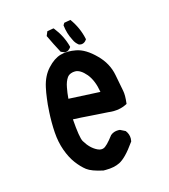

<svg xmlns="http://www.w3.org/2000/svg" viewBox="-98 -707 697 793"><g transform="rotate(-15 250.0 -311.0)"><path d="M98.1 -339.8Q101.1 -364.3 106 -386.7Q116.2 -433.1 143.6 -462.6Q170.9 -492.2 199.7 -500.5Q214.8 -504.9 231.7 -504.9Q248.5 -504.9 266.1 -501.5Q305.7 -494.1 347.2 -452.1Q387.2 -412.6 397 -360.6Q406.7 -308.6 410.6 -290Q412.6 -280.3 412.6 -266.8Q412.6 -253.4 410.2 -233.9L407.7 -232.4Q381.8 -218.8 350.1 -218.8Q339.8 -218.8 328.6 -220.2Q289.6 -222.2 252.4 -225.1Q215.3 -228 179.7 -229.5Q185.5 -150.4 195.3 -132.8Q216.3 -97.2 245.6 -83.5Q253.9 -79.6 260.3 -79.6Q266.6 -79.6 270.5 -81.1Q284.7 -85.4 315.4 -126Q329.1 -137.7 348.6 -137.7Q351.6 -137.7 356 -137.2L377.4 -126.5L378.4 -125.5Q390.1 -110.4 390.1 -91.3Q390.1 -85.9 388.7 -79.1Q365.2 -45.9 348.1 -28.8Q331.1 -11.7 317.4 -4.9Q293 7.3 257.8 7.3Q249.5 7.3 247.1 7.3Q198.7 -2.9 178.7 -18.1Q159.2 -33.2 140.6 -57.9Q122.1 -82.5 109.1 -118.4Q96.2 -154.3 93.3 -196.3Q91.8 -217.3 91.8 -240.7Q91.8 -264.2 93 -283.4Q94.2 -302.7 95.2 -315.2Q96.2 -327.6 98.1 -339.8ZM239.3 -418.5Q229.5 -418.5 221.7 -415.5Q210.9 -411.6 205.1 -403.3Q194.3 -387.7 189.9 -363.3Q185.5 -340.8 183.6 -316.4L318.8 -309.6Q310.5 -359.9 286.6 -389.2Q261.7 -418.5 239.3 -418.5ZM220.7 -505.4H219.7L203.1 -512.2Q182.6 -550.3 164.1 -589.8L171.9 -608.4L199.2 -613.3L201.7 -610.8Q233.4 -570.8 245.6 -523.9L246.1 -521.5Q242.7 -516.1 239.7 -513.7Q231.9 -505.4 220.7 -505.4ZM294.4 -520Q293 -520 292 -520Q288.6 -520 283.7 -521.5Q269 -532.7 262.7 -548.3Q246.6 -578.6 242.7 -614.7L248.5 -624L275.9 -628.9Q306.6 -586.4 316.9 -537.1L317.4 -535.2L315.9 -533.2L312 -528.3Q304.2 -520.5 294.4 -520Z"/></g></svg>

Font: Bakudai
Style: Medium
Weight: 500
Version: Version 1.48